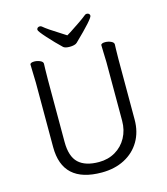

<svg xmlns="http://www.w3.org/2000/svg" viewBox="-131 -997 971 1116"><g transform="rotate(-15 355.0 -439.0)"><path d="M378 -818Q451 -865 483 -891Q488 -896 496 -896Q504 -896 509 -891.5Q514 -887 514 -880Q514 -862 396 -748Q390 -742 378 -739Q366 -736 352 -736Q325 -736 314 -745Q275 -782 235 -826.5Q195 -871 195 -880Q195 -887 200 -891.5Q205 -896 213 -896Q221 -896 226 -891Q250 -870 327 -822L355 -804Q375 -817 378 -818ZM129 -707Q147 -707 164 -699.5Q181 -692 181 -680Q181 -662 180 -649L179 -584V-210Q179 -122 220 -83.5Q261 -45 343 -45Q398 -45 441.5 -70.5Q485 -96 509.5 -141Q534 -186 534 -242V-595L532 -658L531 -697Q531 -703 538 -706Q545 -709 556 -709Q574 -709 591 -701.5Q608 -694 608 -682Q608 -666 607 -654L606 -594V-230Q606 -156 573 -100Q540 -44 480.5 -13Q421 18 343 18Q107 18 107 -198V-586Q107 -613 105 -655L104 -695Q104 -701 111 -704Q118 -707 129 -707Z"/></g></svg>

Font: Iansui 0.93
Style: Regular
Weight: 400
Designer: But Ko / Fontworks Inc.
Foundry: zi-hi.com / Fontworks Inc.
Version: Version 0.931